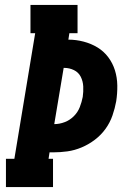

<svg xmlns="http://www.w3.org/2000/svg" viewBox="-20 -755 540 775"><path d="M4 0V-114H38L122 -621H103V-735H293V-621H260L256 -595Q287 -595 317.5 -587Q348 -579 373.5 -563.5Q399 -548 417 -524Q435 -500 444 -471Q453 -442 453.5 -410Q454 -378 449 -346Q444 -318 434 -289Q424 -260 406 -235Q388 -210 363 -191Q338 -172 309.5 -160Q281 -148 252 -144Q223 -140 194 -140H180L176 -114H194V0ZM199 -254Q220 -254 241 -262Q262 -270 278 -286Q294 -302 302 -322.5Q310 -343 314 -364Q317 -385 316 -406Q315 -427 306 -445Q297 -463 278.5 -472Q260 -481 239 -481H237Z"/></svg>

Font: Iosevka Curly Slab HvObl
Style: Regular
Weight: 900
Italic angle: -9°
Monospace: yes
Designer: Belleve Invis
Foundry: Belleve Invis
Version: Version 11.1.0; ttfautohint (v1.8.3)